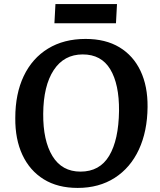

<svg xmlns="http://www.w3.org/2000/svg" viewBox="-20 -907 783 942"><path d="M55 -328Q55 -447 96.5 -534Q138 -621 215.5 -668.5Q293 -716 400 -716Q498 -716 566 -675Q634 -634 669.5 -559Q705 -484 704 -382Q703 -263 661.5 -173.5Q620 -84 543 -34.5Q466 15 361 15Q263 15 194.5 -27.5Q126 -70 90 -147Q54 -224 55 -328ZM192 -349Q191 -217 237.5 -141Q284 -65 375 -65Q469 -65 515.5 -142.5Q562 -220 564 -363Q565 -494 521 -567Q477 -640 386 -640Q294 -640 243.5 -563Q193 -486 192 -349ZM252 -887H554L549 -793H247Z"/></svg>

Font: Literata 12pt SemiBold
Style: Italic
Weight: 600
Italic angle: -2°
Designer: Latin by Veronika Burian and Jose Scaglione. Greek by Irene Vlachou. Cyrillic by Vera Evstafieva
Foundry: TypeTogether
Version: Version 3.002